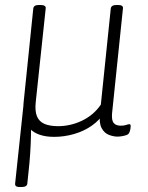

<svg xmlns="http://www.w3.org/2000/svg" viewBox="-20 -545 597 773"><path d="M60 208Q49 208 44.5 204.5Q40 201 41 193L84 -211L102 -77Q105 -57 105 -28Q105 1 103.5 36.5Q102 72 98.5 111.5Q95 151 90 194Q89 208 66 208ZM198 6Q132 6 100 -27Q68 -60 75 -132L114 -511Q115 -518 120.5 -521.5Q126 -525 138 -525H143Q154 -525 159.5 -521.5Q165 -518 164 -511L124 -135Q120 -99 128.5 -77.5Q137 -56 158.5 -46.5Q180 -37 214 -37Q238 -37 262.5 -42.5Q287 -48 310 -59Q333 -70 352.5 -86.5Q372 -103 386 -124L426 -511Q428 -525 450 -525H454Q466 -525 471 -521.5Q476 -518 475 -511L431 -87Q429 -60 438 -49.5Q447 -39 466 -39Q480 -39 488 -42Q496 -45 501 -45Q504 -45 505 -43Q506 -41 506 -37Q506 -34 505.5 -29Q505 -24 503.5 -19Q502 -14 500 -10Q497 -4 488.5 -1Q480 2 470 3.5Q460 5 453 5Q437 5 418.5 -2Q400 -9 389 -29.5Q378 -50 383 -91L400 -92Q381 -61 349.5 -39Q318 -17 278.5 -5.5Q239 6 198 6Z"/></svg>

Font: Asap ExtraLight
Style: Italic
Weight: 250
Italic angle: -6°
Version: Version 3.001